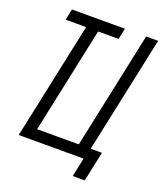

<svg xmlns="http://www.w3.org/2000/svg" viewBox="-164 -905 954 1128"><g transform="rotate(20 313.5 -341.0)"><path d="M46.5 0 216.5 -800H291.5L121.5 0ZM73.5 -731 88.5 -800H419.5L404.5 -731ZM46.5 0 216.5 -800H291.5L136.5 -69H397L552 -800H627L457 0ZM427 118 452 0H360L375 -69H542L502 118Z"/></g></svg>

Font: Victor Mono Thin
Style: Italic
Weight: 100
Italic angle: -12°
Monospace: yes
Designer: Rune Bjørnerås
Version: Version 1.561;gftools[0.9.30]